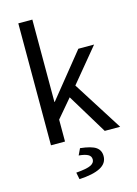

<svg xmlns="http://www.w3.org/2000/svg" viewBox="-137 -785 770 1083"><g transform="rotate(-15 247.5 -243.0)"><path d="M82 0V-712H164V-231H166L372 -486H464L302 -290L486 0H396L254 -234L164 -128V0ZM188 226 180 186Q243 181 266 169.5Q289 158 289 138Q289 118 271 108.5Q253 99 218 96L236 58Q301 65 327 83Q353 101 353 135Q353 178 310.5 200Q268 222 188 226Z"/></g></svg>

Font: Mada
Style: Regular
Weight: 400
Designer: Khaled Hosny
Version: Version 1.5